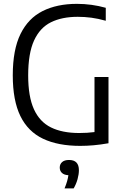

<svg xmlns="http://www.w3.org/2000/svg" viewBox="-20 -770 664 1022"><path d="M407 6.5Q289 6.5 209 -31.5Q129 -69.5 88.5 -152.2Q48 -235 48 -369Q48 -505.5 89.2 -589.2Q130.5 -673 207 -711.2Q283.5 -749.5 389.5 -749.5Q468 -749.5 543 -728.5V-659.5Q502.5 -671 466.2 -675.8Q430 -680.5 393.5 -680.5Q310 -680.5 251.2 -651.5Q192.5 -622.5 161.2 -554.2Q130 -486 130 -368.5Q130 -256 160.5 -188.8Q191 -121.5 251.2 -91.8Q311.5 -62 401.5 -62Q445 -62 483 -67V-360H557.5V-7.5Q515 0 479 3.2Q443 6.5 407 6.5ZM323.5 233Q332.5 211.5 337.2 194.8Q342 178 344 162.5Q321.5 161.5 309.8 150.5Q298 139.5 298 122Q298 104 310.5 92.8Q323 81.5 347.5 81.5Q400 81.5 400 136Q400 157.5 392.8 183.8Q385.5 210 372 233Z"/></svg>

Font: Encode Sans SmCnd
Style: Regular
Weight: 400
Width: 4
Designer: Multiple Designers
Foundry: Impallari Type
Version: Version 3.002; ttfautohint (v1.8.3) -l 8 -r 50 -G 200 -x 14 